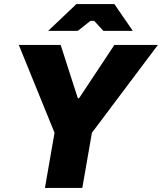

<svg xmlns="http://www.w3.org/2000/svg" viewBox="-20 -920 793 940"><path d="M200 0H383L430 -270L753 -700H540L367 -439H361L277 -700H72L247 -270ZM216 -769H361L423 -818H441L486 -769H630L540 -900H354Z"/></svg>

Font: Fixel Display ExtraBold
Style: Italic
Weight: 800
Italic angle: -10°
Designer: AlfaBravo + MacPaw
Foundry: Kyrylo Tkachov, Marchela Mozhyna, Serhii Makarenko, Maria Weinstein, Zakhar Kryvoshyya
Version: Version 1.210;Glyphs 3.2 (3217)